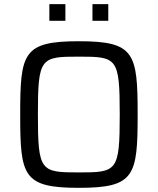

<svg xmlns="http://www.w3.org/2000/svg" viewBox="-20 -894 758 922"><path d="M217 -794H294V-874H217ZM424 -794H500V-874H424ZM359 8C627 8 641 -49 641 -344C641 -639 627 -696 359 -696C90 -696 77 -639 77 -344C77 -49 90 8 359 8ZM359 -66C175 -66 162 -71 162 -344C162 -617 175 -622 359 -622C542 -622 555 -617 555 -344C555 -71 542 -66 359 -66Z"/></svg>

Font: Saira UNSAM SC
Style: Regular
Weight: 400
Designer: Hector Gatti with collaboration of the Omnibus-Type team
Foundry: Omnibus-Type
Version: Version 1.072;PS 001.072;hotconv 1.0.88;makeotf.lib2.5.64775